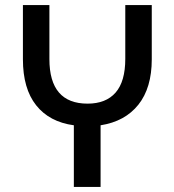

<svg xmlns="http://www.w3.org/2000/svg" viewBox="-20 -734 685 754"><path d="M270 0V-242Q174 -255 122 -320.5Q70 -386 70 -501V-714H174V-502Q174 -327 324 -327Q396 -327 434 -370.5Q472 -414 472 -503V-714H576V-501Q576 -389 523.5 -323Q471 -257 375 -242V0Z"/></svg>

Font: Noto Sans Georgian SemiCondensed Medium
Style: Regular
Weight: 500
Width: 4
Designer: Monotype Design Team, Akaki Razmadze
Foundry: Google LLC
Version: Version 2.005; ttfautohint (v1.8.4.7-5d5b)